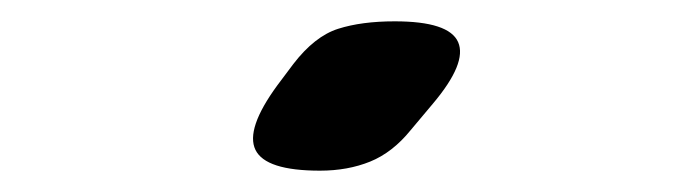

<svg xmlns="http://www.w3.org/2000/svg" viewBox="-20 -805 640 180"><path d="M365 -683Q348 -662 327 -653.5Q306 -645 280 -645Q229 -645 219.5 -664.5Q210 -684 240 -725L255 -745Q275 -771 297 -778Q319 -785 350 -785Q401 -785 409.5 -765.5Q418 -746 386 -708Z"/></svg>

Font: Maple Mono NL ExtraBold
Style: Regular
Weight: 800
Monospace: yes
Designer: subframe7536
Version: Version 7.000